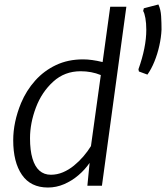

<svg xmlns="http://www.w3.org/2000/svg" viewBox="-20 -829 741 857"><path d="M638 -496 600 -510 598 -520Q615.5 -569 624.2 -612.8Q633 -656.5 633 -696Q633 -725.5 629 -748Q625 -770.5 619 -780L622 -792L687 -809Q697.5 -786.5 699.2 -756.8Q701 -727 701 -697Q699.5 -662.5 691.2 -625.2Q683 -588 669.2 -554.2Q655.5 -520.5 638 -496ZM194 8Q117 8 78 -48.5Q39 -105 39 -203Q39 -284 74 -369Q97.5 -425 136.8 -469Q176 -513 229.8 -538.5Q283.5 -564 351 -564Q370 -564 391.8 -561Q413.5 -558 438 -552L472 -799H544L435 0H370L380 -102Q359.5 -72 330.2 -47Q301 -22 266.2 -7Q231.5 8 194 8ZM207 -49Q235 -49 261 -60Q287 -71 310 -89.8Q333 -108.5 352.5 -131.2Q372 -154 386 -177L430 -494Q388.5 -511 340 -511Q268.5 -511 218 -465Q166.5 -418.5 140.2 -348.8Q114 -279 114 -212Q114 -158 124.8 -121.8Q135.5 -85.5 156.2 -67.2Q177 -49 207 -49Z"/></svg>

Font: Koeln Type Sans Light
Style: Italic
Weight: 300
Italic angle: -7.5°
Designer: Eben Sorkin
Foundry: Eben Sorkin
Version: Version 2.001